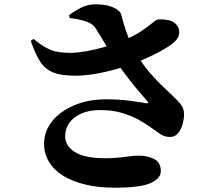

<svg xmlns="http://www.w3.org/2000/svg" viewBox="-20 -818 1040 893"><path d="M513 55Q438 55 377.5 40.5Q317 26 274 -0.5Q231 -27 208 -65Q185 -103 185 -149Q185 -207 222 -253.5Q259 -300 324.5 -328Q390 -356 473 -356Q535 -356 583.5 -349.5Q632 -343 658 -338Q678 -335 663 -350Q645 -370 619 -401Q593 -432 565.5 -468.5Q538 -505 515 -539Q501 -561 484 -589Q467 -617 451 -644Q435 -671 424 -688Q411 -708 379.5 -718.5Q348 -729 304 -734L301 -747Q324 -765 355.5 -781.5Q387 -798 424 -798Q475 -798 507 -783.5Q539 -769 544 -749Q557 -700 567.5 -670Q578 -640 589.5 -617.5Q601 -595 614 -570Q641 -521 675.5 -481Q710 -441 744 -409.5Q778 -378 804 -352Q821 -335 828.5 -320.5Q836 -306 836 -286Q836 -266 829.5 -241.5Q823 -217 808.5 -199Q794 -181 771 -181Q745 -181 725 -195Q705 -209 679 -227Q656 -244 623 -262Q590 -280 546.5 -293Q503 -306 445 -306Q395 -306 358.5 -290Q322 -274 302.5 -246.5Q283 -219 283 -183Q283 -140 328 -111Q373 -82 472 -82Q506 -82 533 -85Q560 -88 583 -91Q606 -94 627 -94Q665 -94 696.5 -78.5Q728 -63 728 -22Q728 12 680.5 33.5Q633 55 513 55ZM339 -466Q267 -465 227.5 -481Q188 -497 165.5 -533.5Q143 -570 123 -628L136 -637Q170 -609 197.5 -594.5Q225 -580 253 -576Q281 -572 313 -572Q341 -573 380 -579.5Q419 -586 460.5 -598Q502 -610 539 -624Q600 -648 635.5 -672Q671 -696 689.5 -712Q708 -728 719 -728Q739 -729 762.5 -724.5Q786 -720 800 -704Q814 -689 813.5 -667Q813 -645 797 -629Q781 -612 749.5 -593Q718 -574 678.5 -555.5Q639 -537 599 -522Q564 -509 519 -496Q474 -483 427 -475Q380 -467 339 -466Z"/></svg>

Font: Noto Serif JP Black
Style: Regular
Weight: 900
Designer: Ryoko NISHIZUKA 西塚涼子 (kana & ideographs); Frank Grießhammer (Latin, Greek & Cyrillic); Wenlong ZHANG 张文龙 (bopomofo); San
Foundry: Adobe
Version: Version 2.003-H1;hotconv 1.1.1;makeotfexe 2.6.0